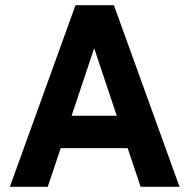

<svg xmlns="http://www.w3.org/2000/svg" viewBox="-20 -720 730 740"><path d="M672 0H522L472 -149H214L164 0H18L271 -700H419ZM430 -274 343 -534 256 -274Z"/></svg>

Font: NT Somic Bold
Style: Regular
Weight: 700
Designer: Ravid Balaliev — lead type designer, mastering
Michael Voronin — secret advisor, marketing
Ivan Kovalenko — best boy
Foundry: NT Type
Version: Version 0.7